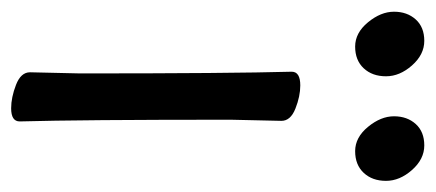

<svg xmlns="http://www.w3.org/2000/svg" viewBox="-250 -514 763 336"><g transform="rotate(90 131.0 -345.5)"><path d="M152 16Q133 16 111 7.5Q89 -1 89 -17L91 -105Q91 -368 88 -475Q88 -490 112 -490Q131 -490 152.5 -481.5Q174 -473 174 -457L172 -368Q172 -105 175 1Q175 16 152 16ZM82 -601Q68 -586 44 -586Q20 -586 1.5 -608.5Q-17 -631 -17 -654Q-17 -677 -3.5 -692Q10 -707 34 -707Q58 -707 77 -685.5Q96 -664 96 -640Q96 -616 82 -601ZM265 -601Q251 -586 227 -586Q203 -586 184.5 -608.5Q166 -631 166 -654Q166 -677 179.5 -692Q193 -707 217 -707Q241 -707 260 -685.5Q279 -664 279 -640Q279 -616 265 -601Z"/></g></svg>

Font: LXGW WenKai Lite
Style: Bold
Weight: 700
Designer: LXGW / Fontworks Inc.
Foundry: LXGW / Fontworks Inc.
Version: Version 1.330;April 28, 2024